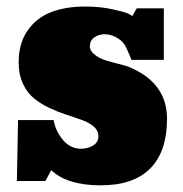

<svg xmlns="http://www.w3.org/2000/svg" viewBox="-20 -553 555 582"><path d="M378.4 -371.6 374.5 -381.8Q370.1 -392.1 364.7 -403.8Q359.4 -415.5 357.4 -418Q348.1 -431.6 331.1 -440.4Q314 -449.2 297.4 -449.2Q279.3 -449.2 265.9 -439.7Q252.4 -430.2 252.4 -413.1Q252.4 -398.4 267.1 -387.2Q281.7 -376 298.8 -370.6Q315.9 -365.2 338.9 -359.4Q361.8 -353.5 368.7 -351.1Q486.3 -303.2 486.3 -192.9Q486.3 -93.8 435.5 -42.5Q384.8 8.8 285.6 8.8Q184.1 8.8 135.3 -37.1L117.7 -4.4H31.2L34.7 -189H142.6Q148.4 -155.3 170.9 -128.7Q193.4 -102.1 225.6 -102.1Q245.6 -102.1 262 -111.8Q278.3 -121.6 278.3 -140.1Q278.3 -156.7 264.9 -168.7Q251.5 -180.7 230.2 -188.5Q209 -196.3 183.1 -204.6Q157.2 -212.9 131.6 -224.9Q106 -236.8 84.7 -253.4Q63.5 -270 50 -298.3Q36.6 -326.7 36.6 -364.3Q36.6 -421.4 63.5 -460.2Q90.3 -499 134.5 -516.1Q178.7 -533.2 237.8 -533.2Q282.7 -533.2 319.8 -525.1Q356.9 -517.1 366.7 -512.5Q376.5 -507.8 381.3 -504.4L394.5 -527.8H476.6V-371.6Z"/></svg>

Font: Bevan
Style: Regular
Weight: 400
Foundry: vernon adams
Version: Version 1.000